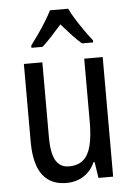

<svg xmlns="http://www.w3.org/2000/svg" viewBox="-55 -807 596 859"><g transform="rotate(-5 243.5 -378.0)"><path d="M419 -537V0H353L342 -72H337Q325 -45 305.5 -26.5Q286 -8 261.5 1Q237 10 210 10Q159 10 127 -13.5Q95 -37 80 -80.5Q65 -124 65 -186V-537H148V-199Q148 -130 167 -96.5Q186 -63 226 -63Q267 -63 291 -84Q315 -105 325.5 -147Q336 -189 336 -253V-537ZM284 -766Q294 -744 311 -717Q328 -690 346.5 -663.5Q365 -637 382 -616V-606H332Q310 -625 288 -649Q266 -673 243 -699Q220 -673 197 -648Q174 -623 155 -606H105V-616Q123 -640 141.5 -666.5Q160 -693 176 -719Q192 -745 202 -766Z"/></g></svg>

Font: Noto Sans Display Condensed
Style: Regular
Weight: 400
Width: 3
Designer: Monotype Design Team
Foundry: Monotype Imaging Inc.
Version: Version 2.003